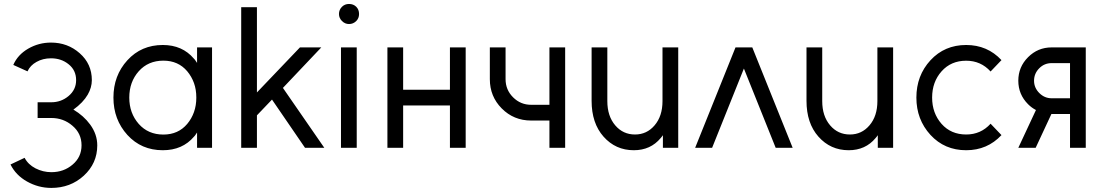

<svg xmlns="http://www.w3.org/2000/svg" viewBox="-20 -736 5498 956"><path d="M233.8 -524Q172.7 -524 120 -493.5Q68 -463.2 46.2 -412.7L117 -380.7Q130.2 -410.3 161.7 -427.7Q193.5 -445.7 233.8 -445.7Q285.3 -445.7 321.7 -416Q359 -386.3 359 -336.7Q359 -289.3 321.2 -257.7Q284.2 -226.8 235.5 -226.8H167.3V-148.5H235.5Q296 -148.5 340.7 -110Q386 -71.7 386 -12.7Q386 46.3 341.2 83.8Q297.2 121.3 235.8 121.3Q194.2 121.3 156.7 102.2Q120 83.2 102.5 49.8L32.3 83Q58.7 136.2 114 167.5Q171 199.7 235.5 199.7Q330.5 199.7 397 139Q464.3 77.3 464.3 -12Q464.3 -67.2 429.2 -115.5Q396.5 -160.2 345.5 -190.2Q394.2 -225.5 416.8 -264.7Q437.2 -300 437.3 -337Q437.3 -417.8 376.8 -471Q317 -524 233.8 -524Z M961.2 -500V-422.8Q957.2 -428.3 953.7 -433.9Q950.2 -439.5 945.3 -444.2Q887.8 -512 790.7 -512Q683.7 -512 614.3 -436Q544.8 -360 544.8 -250Q544.8 -140.8 614.3 -64Q683.7 12 790.7 12Q888.7 12 946 -55.7Q950.7 -60.2 954 -65.6Q957.3 -71 961.2 -76.3V0H1035.8V-500ZM793.5 -434Q867.5 -434 912.2 -381.2Q934.3 -354.7 945.9 -322.3Q957.5 -290 957.5 -250Q957.5 -211 945.9 -178.2Q934.3 -145.3 912.2 -119Q867.5 -66 793.5 -66Q717.8 -66 670.8 -119Q623.7 -172.7 623.7 -250Q623.7 -328.2 670.8 -381.2Q717.8 -434 793.5 -434Z M1181 0H1259.3V-161.7L1334.3 -240.2L1498.8 0H1594.8L1388.7 -298.3L1579.8 -500H1473.5L1259.3 -275.7V-700H1181Z M1767.8 -666.3Q1767.8 -688.2 1753.8 -702.3Q1739.7 -716.3 1717.8 -716.3Q1696.8 -716.3 1682.8 -702.3Q1667.8 -687.3 1667.8 -666.3Q1667.8 -646.2 1682.8 -631.3Q1697.7 -616.3 1717.8 -616.3Q1738.8 -616.3 1753.8 -631.3Q1767.8 -645.3 1767.8 -666.3ZM1677.8 0H1756.2V-500H1677.8Z M1909 0H1987.3V-210.8H2220.3V0H2298.7V-500H2220.3V-289.2H1987.3V-500H1909Z M2419 -500V-341.7Q2419 -256 2478 -196.3Q2537.8 -135.8 2624.8 -135.8H2715.7V0H2794V-500H2715.7V-214.2H2624.8Q2572 -214.2 2534.7 -251.5Q2497.3 -288.8 2497.3 -341.7V-500Z M2925.7 -500V-234Q2925.7 -122.7 2985 -55.8Q3045 12 3135.8 12Q3219.5 12 3269.8 -48.8Q3272.2 -51.8 3275.2 -55.3Q3278.3 -58.8 3280.7 -62.8V0H3357V-500H3278.7V-232.7Q3278.7 -157.7 3239.2 -111.7Q3200.5 -66.3 3141.8 -66.3Q3082.2 -66.3 3043.5 -111.7Q3004 -157.7 3004 -232.7V-500Z M3441.2 0 3642.2 -500H3725.8L3926.8 0H3842.3L3684 -394.7L3525.7 0Z M3995.7 -500V-234Q3995.7 -122.7 4055 -55.8Q4115 12 4205.8 12Q4289.5 12 4339.8 -48.8Q4342.2 -51.8 4345.2 -55.3Q4348.3 -58.8 4350.7 -62.8V0H4427V-500H4348.7V-232.7Q4348.7 -157.7 4309.2 -111.7Q4270.5 -66.3 4211.8 -66.3Q4152.2 -66.3 4113.5 -111.7Q4074 -157.7 4074 -232.7V-500Z M4790.7 -512Q4683.3 -512 4613 -436Q4542.8 -359.8 4542.8 -250Q4542.8 -141 4613 -64.2Q4683.3 12 4790.7 12Q4896.2 12 4966.5 -63.3L4912.3 -120Q4863.7 -66.3 4790.7 -66.3Q4715.2 -66.3 4668.2 -119.2Q4621.2 -172.8 4621.2 -250Q4621.2 -328 4668.2 -380.8Q4715.2 -433.7 4790.7 -433.7Q4863.7 -433.7 4912.3 -380L4966.5 -436.7Q4896.2 -512 4790.7 -512Z M5138.2 -188.2 5050.3 0H5136.7L5215.1 -168.3Q5217 -168.3 5219.5 -168.3Q5222 -168.3 5223.7 -168.3H5307.8V0H5386.2V-500H5216.2Q5147.7 -500 5099 -451.3Q5050.3 -402.6 5050.3 -334.2Q5050.3 -265.7 5099 -217Q5116.8 -199.2 5138.2 -188.2ZM5307.8 -421.7V-246.7H5216.2Q5181 -246.7 5154.8 -272.8Q5128.7 -299 5128.7 -334.1Q5128.7 -370.2 5154.9 -396.4Q5180.2 -421.7 5216.2 -421.7Z"/></svg>

Font: Unageo Variable
Style: Regular
Weight: 300
Designer: Richard Sepsi
Foundry: Richard Sepsi
Version: Version 2.200